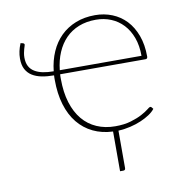

<svg xmlns="http://www.w3.org/2000/svg" viewBox="-77 -574 789 826"><g transform="rotate(-10 317.0 -161.0)"><path d="M558.5 -294Q558.5 -338.5 545.8 -373.2Q533 -408 510.5 -432Q488 -456 457.5 -468.5Q427 -481 391.5 -481Q350 -481 316.8 -467.8Q283.5 -454.5 259.5 -430Q235.5 -405.5 220.8 -371Q206 -336.5 201.5 -294ZM175 -294Q180 -340.5 196.8 -378.5Q213.5 -416.5 241.2 -443.8Q269 -471 306.8 -486Q344.5 -501 391.5 -501Q431.5 -501 466.2 -487Q501 -473 526.8 -445.8Q552.5 -418.5 567.2 -378.5Q582 -338.5 582 -287Q582 -276.5 573 -276.5H200Q199.5 -271.5 199.5 -266.8Q199.5 -262 199.5 -256.5Q199.5 -197.5 213.5 -152.5Q227.5 -107.5 253 -77Q278.5 -46.5 314.8 -30.8Q351 -15 395.5 -15Q435 -15 464 -23.8Q493 -32.5 512.5 -43Q532 -53.5 542.8 -62.2Q553.5 -71 556.5 -71Q560.5 -71 563 -68L569 -60.5Q560 -48.5 543.2 -37.2Q526.5 -26 504.8 -16.8Q483 -7.5 457.5 -1.5Q432 4.5 405 6V169.5Q405 179 395.5 179H381.5V5.5Q333.5 3.5 295 -15Q256.5 -33.5 229.2 -67Q202 -100.5 187.5 -148.2Q173 -196 173 -256.5Q173 -262 173 -266.8Q173 -271.5 173.5 -276.5Q144.5 -276.5 120.2 -281.2Q96 -286 78.5 -297Q61 -308 51.2 -326.5Q41.5 -345 41.5 -373Q41.5 -389 45 -405Q48.5 -421 55.5 -438L64.5 -436Q69 -435 70.5 -432.8Q72 -430.5 72 -428.5Q72 -426.5 70.2 -421.8Q68.5 -417 66.5 -409.8Q64.5 -402.5 62.8 -393.5Q61 -384.5 61 -374Q61 -351.5 69 -336.2Q77 -321 92 -311.8Q107 -302.5 128 -298.2Q149 -294 174.5 -294Z"/></g></svg>

Font: Lato ExtraLight
Style: Regular
Weight: 275
Designer: Lukasz Dziedzic with Adam Twardoch and Botio Nikoltchev
Foundry: tyPoland Lukasz Dziedzic
Version: Version 2.015; 2015-08-06; http://www.latofonts.com/